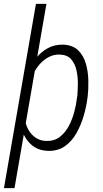

<svg xmlns="http://www.w3.org/2000/svg" viewBox="-35 -770 533 993"><path d="M205.1 -750 40 203.1H-14.6L150.9 -750ZM418.5 -272 417 -261.2Q412.1 -220.2 398.4 -172.9Q384.8 -125.5 361.3 -83Q337.9 -40.5 301.3 -14.4Q264.6 11.7 212.9 10.3Q172.4 8.8 144 -9Q115.7 -26.9 97.7 -56.2Q79.6 -85.4 72 -120.6Q64.5 -155.8 67.4 -191.4L86.4 -324.2Q94.2 -362.3 110.6 -400.6Q127 -439 152.6 -470.7Q178.2 -502.4 212.9 -521.2Q247.6 -540 291 -539.1Q341.8 -537.1 369.6 -509.5Q397.5 -481.9 409.2 -440.4Q420.9 -398.9 421.9 -353.8Q422.9 -308.6 418.5 -272ZM362.8 -262.2 364.7 -272.9Q367.2 -299.8 367.7 -335.4Q368.2 -371.1 360.8 -405.3Q353.5 -439.5 333.5 -462.9Q313.5 -486.3 274.9 -487.8Q243.7 -488.8 217.8 -475.3Q191.9 -461.9 171.6 -439.2Q151.4 -416.5 137.9 -389.2Q124.5 -361.8 117.7 -334.5L93.3 -178.7Q92.3 -153.3 99.4 -128.9Q106.4 -104.5 120.8 -85.2Q135.3 -65.9 155.8 -54Q176.3 -42 203.1 -41Q245.1 -39.6 273.7 -61.5Q302.2 -83.5 320.6 -117.9Q338.9 -152.3 349.1 -191.2Q359.4 -230 362.8 -262.2Z"/></svg>

Font: Roboto Condensed Light
Style: Italic
Weight: 300
Italic angle: -12°
Designer: Christian Robertson
Foundry: Google
Version: Version 3.0; 2020